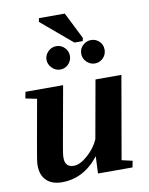

<svg xmlns="http://www.w3.org/2000/svg" viewBox="-90 -870 736 947"><g transform="rotate(-10 278.0 -396.5)"><path d="M170.9 -105.5Q170.9 -58.1 215.3 -58.1Q246.6 -58.1 285.6 -93Q324.7 -127.9 341.8 -169.4L393.6 -459H523.4L451.2 -44.4L504.4 -32.2L498 0H325.2L329.1 -85.9Q253.4 11.7 143.6 11.7Q94.2 11.7 66.4 -14.9Q38.6 -41.5 38.6 -91.3Q38.6 -100.6 41.7 -123Q44.9 -145.5 93.3 -415L36.6 -426.8L43 -459H231.4L181.6 -181.6Q170.9 -125.5 170.9 -105.5ZM405.3 -537.1Q381.8 -537.1 364 -554.4Q346.2 -571.8 346.2 -596.2Q346.2 -620.6 364 -637.5Q381.8 -654.3 405.3 -654.3Q429.2 -654.3 446.3 -637.7Q463.4 -621.1 463.4 -596.2Q463.4 -571.8 446.3 -554.4Q429.2 -537.1 405.3 -537.1ZM231.4 -537.1Q208 -537.1 190.2 -555.2Q172.4 -573.2 172.4 -596.2Q172.4 -619.6 189.9 -637Q207.5 -654.3 231.4 -654.3Q255.4 -654.3 272.5 -637Q289.6 -619.6 289.6 -596.2Q289.6 -571.8 272.5 -554.4Q255.4 -537.1 231.4 -537.1ZM322.8 -656.2 168 -787.1 171.4 -805.2H300.8L367.7 -671.9L364.7 -656.2Z"/></g></svg>

Font: Tinos
Style: Bold Italic
Weight: 700
Italic angle: -16.333°
Designer: Steve Matteson
Foundry: Monotype Imaging Inc.
Version: Version 1.23